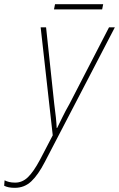

<svg xmlns="http://www.w3.org/2000/svg" viewBox="-134 -658 571 921"><path d="M-63 243Q-95 243 -114 233L-112 207Q-102 212 -90 215Q-78 218 -61 218Q-27 218 0 192Q27 166 58 108L119 -9L61 -527H87L126 -161Q131 -125 134 -95.5Q137 -66 138 -44H140Q151 -66 165.5 -96Q180 -126 199 -159L389 -527H417L81 119Q49 181 16 212Q-17 243 -63 243ZM125 -613 130 -638H361L356 -613Z"/></svg>

Font: Noto Sans SemiCondensed Thin
Style: Italic
Weight: 100
Width: 4
Italic angle: -12°
Designer: Monotype Design Team
Foundry: Monotype Imaging Inc.
Version: Version 2.013; ttfautohint (v1.8.4.7-5d5b)